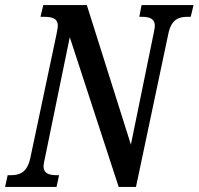

<svg xmlns="http://www.w3.org/2000/svg" viewBox="-38 -734 780 754"><path d="M-18 0H184L194 -46H187C157 -46 133 -51 133 -82C133 -88 135 -98 139 -116L236 -588L428 0H496L623 -601C635 -660 666 -668 700 -668H711L722 -714H518L509 -668H517C546 -668 570 -663 570 -632C570 -625 567 -612 565 -601L476 -166L303 -714H132L121 -668H132C166 -668 189 -663 189 -632C189 -624 186 -615 184 -600L81 -113C68 -54 37 -46 3 -46H-8Z"/></svg>

Font: Noto Serif Condensed Semi
Style: Italic
Weight: 600
Width: 3
Italic angle: -12°
Designer: Monotype Design Team
Foundry: Monotype Imaging Inc.
Version: Version 1.901